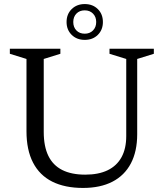

<svg xmlns="http://www.w3.org/2000/svg" viewBox="-20 -916 808 946"><path d="M602 -245.5V-625.5L519.5 -651V-676H738V-651L656 -625.5V-255Q656 -170 624.8 -110.8Q593.5 -51.5 534 -20.8Q474.5 10 389 10Q299.5 10 237.2 -21.2Q175 -52.5 142.8 -114.8Q110.5 -177 110.5 -269.5V-625.5L28.5 -651V-676H277.5V-651L195.5 -625.5V-266Q195.5 -195 218.2 -148.2Q241 -101.5 286.5 -78.5Q332 -55.5 400 -55.5Q465.5 -55.5 510.5 -77.2Q555.5 -99 578.8 -141.5Q602 -184 602 -245.5ZM397.5 -896Q437 -896 462 -871.2Q487 -846.5 487 -807.5Q487 -769 462 -744.2Q437 -719.5 397.5 -719.5Q358.5 -719.5 333.2 -744.2Q308 -769 308 -807.5Q308 -846.5 333.2 -871.2Q358.5 -896 397.5 -896ZM397.5 -750Q422.5 -750 438.2 -766Q454 -782 454 -807.5Q454 -833 438.2 -849Q422.5 -865 397.5 -865Q372 -865 356.5 -849Q341 -833 341 -807.5Q341 -782 356.5 -766Q372 -750 397.5 -750Z"/></svg>

Font: Newsreader 16pt 16pt
Style: Regular
Weight: 400
Version: Version 1.003